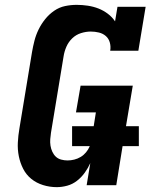

<svg xmlns="http://www.w3.org/2000/svg" viewBox="-20 -763 640 791"><path d="M214 8Q185 8 157.5 -0.5Q130 -9 109 -26Q88 -43 75.5 -67.5Q63 -92 57.5 -119.5Q52 -147 53.5 -176Q55 -205 60 -234L112 -549Q116 -572 122 -595.5Q128 -619 139 -641.5Q150 -664 166 -684Q182 -704 203 -718.5Q224 -733 248 -738Q272 -743 296 -743Q319 -743 342 -739.5Q365 -736 385.5 -728Q406 -720 424 -706.5Q442 -693 454 -675L464 -735H580L550 -554H434Q437 -571 432.5 -587.5Q428 -604 416 -614.5Q404 -625 387.5 -629Q371 -633 354 -633Q334 -633 313.5 -626.5Q293 -620 277.5 -605Q262 -590 253.5 -570.5Q245 -551 242 -531L190 -216Q188 -203 187 -189.5Q186 -176 188 -163Q190 -150 195.5 -138Q201 -126 210 -117.5Q219 -109 232 -105.5Q245 -102 258 -102Q272 -102 286 -105.5Q300 -109 312.5 -116.5Q325 -124 334.5 -135.5Q344 -147 350 -161H277V-243H366L375 -300H293L312 -410H527L499 -243H552V-161H485L459 0H337L352 -91Q343 -71 329.5 -52Q316 -33 297.5 -18.5Q279 -4 257 2Q235 8 214 8Z"/></svg>

Font: Iosevka Slab XBdExObl
Style: Regular
Weight: 800
Width: 7
Italic angle: -9°
Monospace: yes
Designer: Belleve Invis
Foundry: Belleve Invis
Version: Version 11.1.0; ttfautohint (v1.8.3)